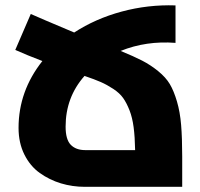

<svg xmlns="http://www.w3.org/2000/svg" viewBox="-20 -723 773 743"><path d="M659.2 -702.1V-557.1Q545.9 -565.9 446.8 -525.9Q498 -504.9 530.3 -488.3Q562.5 -471.7 592 -447.8Q621.6 -423.8 637.2 -397.5Q652.8 -371.1 664.8 -330.3Q676.8 -289.6 680.9 -239.3Q685.1 -189 685.1 -117.2V0H309.1Q260.3 0 215.8 -13.4Q171.4 -26.9 134 -53.5Q96.7 -80.1 74.2 -125.2Q51.8 -170.4 51.8 -228Q51.8 -370.6 144 -486.8Q85 -509.3 39.1 -529.8L99.1 -668.9Q134.8 -652.8 267.1 -597.2Q349.6 -650.9 450.9 -678.2Q552.2 -705.6 659.2 -702.1ZM502.9 -142.1Q502 -193.4 497.1 -230.7Q492.2 -268.1 481 -296.6Q469.7 -325.2 456.3 -344Q442.9 -362.8 418.5 -378.9Q394 -395 370.1 -405.5Q346.2 -416 307.1 -429.2Q233.9 -346.7 233.9 -232.9Q233.9 -183.1 253.9 -162.6Q273.9 -142.1 310.1 -142.1Z"/></svg>

Font: LT Superior Black
Style: Regular
Weight: 900
Designer: Daniel Lyons
Foundry: LyonsType
Version: Version 2.005